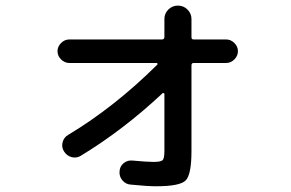

<svg xmlns="http://www.w3.org/2000/svg" viewBox="-20 -643 1040 686"><path d="M227.5 -418Q210.9 -418 198.2 -430.7Q185.5 -443.4 185.5 -460Q185.5 -476.6 198.2 -489.3Q210.9 -502 227.5 -502H558.6Q566.4 -502 567.4 -509.8V-575.2Q567.4 -594.7 581.5 -608.9Q595.7 -623 615.7 -623Q635.7 -623 649.9 -608.9Q664.1 -594.7 664.1 -575.2V-509.8Q664.1 -502 671.9 -502H788.1Q804.7 -502 817.4 -489.3Q830.1 -476.6 830.1 -460Q830.1 -443.4 817.4 -430.7Q804.7 -418 788.1 -418H671.9Q664.1 -418 664.1 -409.2V-103.5Q664.1 -18.6 643.1 2Q622.1 22.5 538.1 22.5Q504.9 22.5 447.3 16.6Q429.7 15.6 417.5 1.5Q405.3 -12.7 407.2 -31.2Q408.2 -48.8 421.9 -60.1Q435.5 -71.3 454.1 -69.3Q505.9 -64.5 528.3 -64.5Q554.7 -64.5 561 -70.8Q567.4 -77.1 567.4 -102.5V-307.6Q567.4 -309.6 564.5 -310.5Q561.5 -311.5 560.5 -309.6Q421.9 -179.7 269.5 -86.9Q253.9 -77.1 236.3 -81.5Q218.8 -85.9 209 -101.6Q199.2 -116.2 203.6 -134.3Q208 -152.3 223.6 -161.1Q389.6 -260.7 542 -412.1Q543.9 -414.1 542.5 -416Q541 -418 539.1 -418Z"/></svg>

Font: Rounded Mgen+ 2p medium
Style: Regular
Weight: 500
Designer: [Source Han Sans]
Ryoko NISHIZUKA  (kana & ideographs); Paul D. Hunt (Latin, Greek & Cyrillic); Wenlong ZHANG  (bopomofo
Version: Version 1.059.20150602